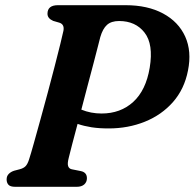

<svg xmlns="http://www.w3.org/2000/svg" viewBox="-20 -720 750 740"><path d="M704.5 -448Q690.5 -376.5 646.8 -326.8Q603 -277 538.5 -251Q474 -225 398.5 -225Q361 -225 332.5 -229.5Q304 -234 279 -242.5Q267.5 -200 258.5 -165.2Q249.5 -130.5 245 -112Q239 -89 242.8 -79.2Q246.5 -69.5 257 -67.5L292 -60.5Q315 -55.5 315 -33Q315 -18.5 304.8 -9.2Q294.5 0 275.5 0H39Q19.5 0 12.5 -8Q5.5 -16 5.5 -28.5Q5.5 -41.5 13.8 -49.8Q22 -58 34.5 -62L55.5 -67.5Q71 -71.5 78.8 -79.8Q86.5 -88 92 -105.5Q99 -127 110.2 -167.2Q121.5 -207.5 135.5 -258.2Q149.5 -309 164 -362.8Q178.5 -416.5 191 -465.5Q203.5 -514.5 212.5 -550.5Q221.5 -586.5 224.5 -601.5Q229 -626 209 -632.5L185 -639.5Q163 -649 163 -667Q163 -700 203.5 -700H464Q549 -700 608.5 -668Q668 -636 693.8 -579Q719.5 -522 704.5 -448ZM366.5 -577Q365 -571 358.2 -544.5Q351.5 -518 341 -478Q330.5 -438 318 -391.2Q305.5 -344.5 293.5 -297.5Q330 -282.5 371.5 -282.5Q444.5 -282.5 493.5 -327.2Q542.5 -372 557 -459Q572 -549.5 537.2 -594.2Q502.5 -639 439 -639Q409 -639 392.5 -624.2Q376 -609.5 366.5 -577Z"/></svg>

Font: Fraunces 9pt Soft SemiBold
Style: Italic
Weight: 600
Italic angle: -16°
Version: Version 1.000;[b76b70a41]